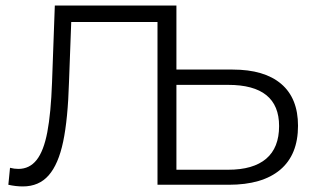

<svg xmlns="http://www.w3.org/2000/svg" viewBox="-20 -664 1131 690"><path d="M614 -644V0H546V-585H236L228 -370Q224 -236 207 -155Q190 -74 155 -34Q120 6 62 6Q37 6 10 0L16 -61Q31 -57 46 -57Q86 -57 111.5 -89Q137 -121 150 -189Q163 -257 167 -368L177 -644ZM1051 -212Q1051 -108 987 -54Q923 0 802 0H546V-644H614V-414H816Q930 -414 990.5 -362.5Q1051 -311 1051 -212ZM983 -211Q983 -359 800 -359H614V-54H800Q890 -54 936.5 -93.5Q983 -133 983 -211Z"/></svg>

Font: Montserrat Ace
Style: Regular
Weight: 400
Designer: Julieta Ulanovsky
Foundry: Julieta Ulanovsky
Version: Version 1